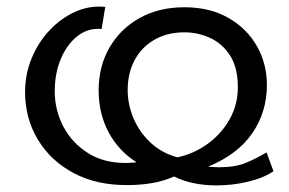

<svg xmlns="http://www.w3.org/2000/svg" viewBox="-20 -553 876 582"><path d="M809 -34Q778 -13 731 -2Q684 9 636 9Q599 9 566 2Q533 -5 508 -18Q473 -3 438 2.5Q403 8 368 8Q274 9 204 -28Q134 -65 95 -129.5Q56 -194 56 -274Q56 -328 76 -376.5Q96 -425 130.5 -461.5Q165 -498 208.5 -517.5Q252 -537 299 -532L288 -465Q248 -469 216 -444.5Q184 -420 165 -376Q146 -332 146 -276Q146 -219 172 -169.5Q198 -120 246 -89.5Q294 -59 360 -59Q368 -59 376.5 -59.5Q385 -60 394 -61Q339 -96 309 -152.5Q279 -209 279 -279Q279 -352 312 -409Q345 -466 403.5 -498.5Q462 -531 539 -531Q615 -531 671 -499.5Q727 -468 758 -414.5Q789 -361 789 -295Q789 -214 745 -149.5Q701 -85 611 -48Q620 -47 628.5 -46.5Q637 -46 645 -46Q693 -46 725.5 -59.5Q758 -73 788 -91ZM539 -455Q487 -455 448 -432.5Q409 -410 388 -370.5Q367 -331 367 -280Q367 -237 384.5 -195Q402 -153 436 -121Q470 -89 518 -76Q568 -87 609.5 -117Q651 -147 676 -191.5Q701 -236 701 -288Q701 -348 677.5 -384.5Q654 -421 617 -438Q580 -455 539 -455Z"/></svg>

Font: Raleway Medium
Style: Regular
Weight: 500
Designer: Matt McInerney, Pablo Impallari, Rodrigo Fuenzalida
Foundry: Matt McInerney, Pablo Impallari, Rodrigo Fuenzalida
Version: Version 4.026